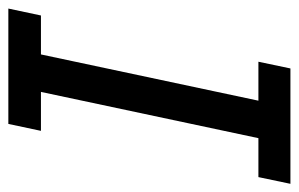

<svg xmlns="http://www.w3.org/2000/svg" viewBox="-169 -568 716 460"><g transform="rotate(90 189.0 -338.0)"><path d="M255.9 0H-20.5L-3.9 -78.1H89.4L200.2 -599.1H106.9L123 -675.8H399.4L383.3 -599.1H290L179.2 -78.1H272.5Z"/></g></svg>

Font: Cadman
Style: Italic
Weight: 400
Italic angle: -12°
Designer: Paul James MIller
Foundry: High-Logic / Made with FontCreator
Version: Version 2.114;March 28, 2021;FontCreator 13.0.0.2683 64-bit